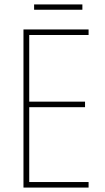

<svg xmlns="http://www.w3.org/2000/svg" viewBox="-20 -847 472 867"><path d="M352 -827H134V-803H352ZM380 0V-25H112V-363H364V-388H112V-689H380V-714H86V0Z"/></svg>

Font: Noto Sans Malayalam Condensed Thin
Style: Regular
Weight: 100
Width: 3
Designer: Jelle Bosma - Monotype Design Team
Foundry: Monotype Imaging Inc.
Version: Version 2.104